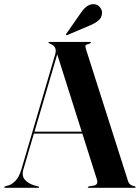

<svg xmlns="http://www.w3.org/2000/svg" viewBox="-26 -901 670 921"><path d="M161.5 -3Q161.5 0 157.5 0H-2Q-5.5 0 -5.5 -3Q-5.5 -6 -1.5 -7L17.5 -12.5Q33.5 -18 49.8 -35.5Q66 -53 77 -89.5L238.5 -639.5Q249.5 -676 218 -689.5Q212 -693 209.2 -694Q206.5 -695 206.5 -697Q206.5 -700 211.5 -700H406Q410 -700 410 -697Q410 -694 399.5 -690Q387 -688 384.5 -683.2Q382 -678.5 386.5 -665L588 -33Q595 -11 619 -8Q624.5 -6 624.5 -3Q624.5 0 620 0H399.5Q395 0 395 -3Q395 -5 401 -7L425 -11Q446.5 -16 439 -39.5L369 -260H136.5L86 -88Q77 -57.5 93.5 -38.8Q110 -20 140.5 -11L156.5 -7Q161.5 -6 161.5 -3ZM139.5 -269.5H366L248.5 -640.5ZM362 -839.5Q391.5 -882.5 423 -881Q442 -880.5 453 -867Q464 -853.5 463.5 -839.5Q462.5 -815 445 -801.5Q427.5 -788 406.5 -779.5L297 -733Q292.5 -731 291 -733.5Q289.5 -735.5 292 -739Z"/></svg>

Font: Fraunces 144pt SemiBold
Style: Regular
Weight: 600
Version: Version 1.000;[0bf87f6ff]